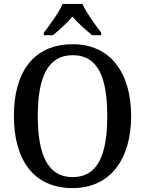

<svg xmlns="http://www.w3.org/2000/svg" viewBox="-20 -951 742 981"><path d="M204 -784V-771H250C282 -797 322 -833 350 -866C378 -833 420 -796 451 -771H497V-784C468 -822 421 -886 401 -931H300C281 -886 233 -822 204 -784ZM351 10C543 10 650 -137 650 -358C650 -580 543 -725 352 -725C149 -725 51 -580 51 -359C51 -137 149 10 351 10ZM351 -46C223 -46 173 -162 173 -358C173 -555 223 -669 352 -669C481 -669 528 -555 528 -358C528 -162 481 -46 351 -46Z"/></svg>

Font: Noto Serif Ethiopic SemiCondensed Medium
Style: Regular
Weight: 500
Width: 4
Designer: Monotype Design Team
Foundry: Monotype Imaging Inc.
Version: Version 2.102